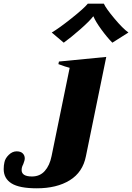

<svg xmlns="http://www.w3.org/2000/svg" viewBox="-214 -815 715 1039"><path d="M66 -639Q104 -661 172.5 -715.5Q241 -770 261 -795H348Q359 -770 405 -715Q451 -660 481 -639L394 -584Q366 -612 334 -656Q302 -700 292 -726H290Q270 -700 220.5 -656.5Q171 -613 131 -584ZM-194 100Q-194 80 -190 63Q-186 42 -166.5 23Q-147 4 -124 4Q-102 4 -91 15Q-80 26 -80 42Q-80 53 -88 73Q-94 84 -96 94Q-97 98 -97 105Q-97 140 -41 140Q2 140 28.5 110Q55 80 65 30L163 -448Q142 -453 102 -468L105 -482L361 -507L251 30Q234 117 163.5 160.5Q93 204 -15 204Q-109 204 -151.5 177.5Q-194 151 -194 100Z"/></svg>

Font: Trirong Black
Style: Italic
Weight: 900
Italic angle: -12°
Designer: Katatrad Team
Foundry: CadsonDemak
Version: Version 1.001